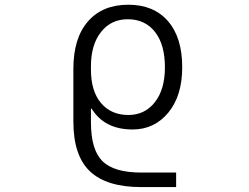

<svg xmlns="http://www.w3.org/2000/svg" viewBox="-20 -550 1040 801"><path d="M668 -269.5Q668 -364.3 626.5 -417Q585 -469.7 512.7 -469.7Q443.4 -469.7 401.4 -416.5Q359.4 -363.3 359.4 -273.4V-259.8Q359.4 -169.9 401.4 -120.1Q443.4 -70.3 515.6 -70.3Q584 -70.3 626 -123.5Q668 -176.8 668 -269.5ZM740.2 -269.5Q740.2 -150.4 682.1 -80.1Q624 -9.8 533.2 -9.8Q416 -9.8 362.3 -96.7H359.4V-40Q359.4 75.2 407.7 122.6Q456.1 169.9 569.3 169.9H714.8V230.5H569.3Q424.8 230.5 355.5 165Q286.1 99.6 286.1 -43V-262.7Q286.1 -390.6 346.7 -460.4Q407.2 -530.3 515.6 -530.3Q621.1 -530.3 680.7 -461.9Q740.2 -393.6 740.2 -269.5Z"/></svg>

Font: GenEi Gothic M SemiLight
Style: Regular
Weight: 350
Designer: o_tamon (Modified); [Source Han Sans]
Ryoko NISHIZUKA  (kana & ideographs); Paul D. Hunt (Latin, Greek & Cyrillic); Wenl
Version: Version 1.1a;Original Version 1.004